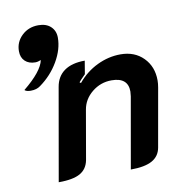

<svg xmlns="http://www.w3.org/2000/svg" viewBox="-80 -778 831 863"><g transform="rotate(-10 335.5 -346.5)"><path d="M193 -413Q201 -460 235.5 -484.5Q270 -509 329 -509L319 -449Q296 -426 289 -417L295 -413Q333 -459 385 -484Q437 -509 492 -509Q556 -509 596 -468.5Q636 -428 636 -365Q636 -350 633 -333L586 -67Q579 -28 545.5 -9.5Q512 9 448 9L505 -315Q507 -331 507 -337Q507 -401 432 -401Q382 -401 343 -369.5Q304 -338 296 -291L257 -67Q249 -27 216.5 -9Q184 9 119 9ZM135 -546Q121 -540 109 -540Q80 -540 62.5 -556.5Q45 -573 45 -602Q45 -644 75.5 -673Q106 -702 151 -702Q187 -702 207.5 -682.5Q228 -663 228 -632Q228 -579 196 -524Q164 -469 111 -431Q94 -418 67 -418Q47 -418 39 -426Q125 -496 135 -546Z"/></g></svg>

Font: K2D
Style: Bold Italic
Weight: 700
Italic angle: -10°
Designer: Katatrad Aksorn Co.,Ltd.
Foundry: Cadson Demak Co.,Ltd.
Version: Version 1.000; ttfautohint (v1.6)